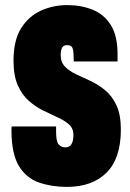

<svg xmlns="http://www.w3.org/2000/svg" viewBox="-20 -721 509 753"><path d="M242 12Q183 12 133.5 -5Q84 -22 55 -68.5Q26 -115 25 -204Q25 -206 25 -213.5Q25 -221 26 -225H200V-204Q200 -165 210.5 -154Q221 -143 236 -143Q268 -143 268 -192Q268 -217 251 -232.5Q234 -248 207.5 -260Q181 -272 150.5 -287Q120 -302 93.5 -325Q67 -348 50 -386Q33 -424 33 -483Q33 -563 63 -610.5Q93 -658 141 -679.5Q189 -701 243 -701Q298 -701 343 -683Q388 -665 414.5 -623Q441 -581 441 -509V-480H269V-492Q269 -518 265 -531Q261 -544 244 -544Q228 -544 223 -533Q218 -522 218 -505Q218 -477 235 -459.5Q252 -442 279 -429.5Q306 -417 336 -403Q366 -389 393 -366.5Q420 -344 437 -307.5Q454 -271 454 -213Q454 -100 398 -44Q342 12 242 12Z"/></svg>

Font: Archivo ExtraCondensed Black
Style: Regular
Weight: 900
Width: 2
Designer: Hector Gatti
Foundry: Omnibus-Type
Version: Version 2.001; ttfautohint (v1.8.3)